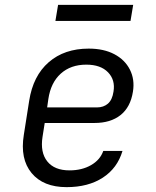

<svg xmlns="http://www.w3.org/2000/svg" viewBox="-20 -760 640 790"><path d="M254 10Q158 10 110 -48Q62 -106 78 -205L100 -345Q116 -448 180.5 -504Q245 -560 345 -560Q407 -560 450.5 -537Q494 -514 514.5 -473.5Q535 -433 527 -383Q517 -319 476 -286.5Q435 -254 369 -254H164L155 -197Q145 -133 174.5 -96Q204 -59 266 -59Q317 -59 354.5 -80.5Q392 -102 405 -139H484Q463 -68 403 -29Q343 10 254 10ZM174 -318H379Q406 -318 424 -333.5Q442 -349 447 -383Q455 -431 424.5 -462.5Q394 -494 335 -494Q271 -494 230 -457Q189 -420 179 -353ZM208 -674 219 -740H528L517 -674Z"/></svg>

Font: JetBrains Mono NL Light
Style: Italic
Weight: 300
Italic angle: -9°
Designer: Philipp Nurullin, Konstantin Bulenkov
Foundry: JetBrains
Version: Version 2.304; ttfautohint (v1.8.4.7-5d5b)